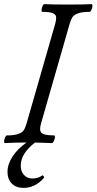

<svg xmlns="http://www.w3.org/2000/svg" viewBox="-22 -688 467 927"><path d="M1 2.9Q-2.9 1.5 -2.2 -6.8Q-1.5 -15.1 2.7 -24.7Q6.8 -34.2 11.2 -34.2Q45.9 -34.2 65.4 -41Q85 -47.9 92.3 -58.6Q99.6 -69.3 106 -90.8L245.1 -575.2Q250 -593.3 249 -605.7Q248 -618.2 232.4 -624.5Q216.8 -630.9 182.1 -630.9Q178.2 -632.3 178.7 -640.6Q179.2 -648.9 183.3 -658.4Q187.5 -668 191.9 -668Q230 -666 306.2 -666Q382.8 -666 420.9 -668Q424.8 -666.5 424.3 -658.2Q423.8 -649.9 419.4 -640.4Q415 -630.9 411.1 -630.9Q376.5 -630.9 356.9 -624.3Q337.4 -617.7 329.3 -606.9Q321.3 -596.2 314.9 -575.2L175.8 -90.8Q166.5 -59.6 178 -46.9Q189.5 -34.2 240.2 -34.2Q244.1 -32.7 243.2 -24.4Q242.2 -16.1 237.8 -6.6Q233.4 2.9 229 2.9Q187.5 1.5 147 0Q78.1 53.7 78.1 111.8Q78.1 139.6 93.8 156.7Q109.4 173.8 134.8 173.8Q161.1 173.8 182.1 159.2Q184.1 157.7 186.5 159.9Q189 162.1 189.9 165.3Q190.9 168.5 189.9 170.9Q147.9 219.2 91.8 219.2Q55.7 219.2 34.9 198Q14.2 176.8 14.2 142.1Q14.2 105.5 38.1 68.4Q62 31.2 106 0Q53.7 0 1 2.9Z"/></svg>

Font: Junicode SmCond
Style: Italic
Weight: 400
Width: 4
Italic angle: -11°
Designer: Peter S. Baker
Version: Version 2.206